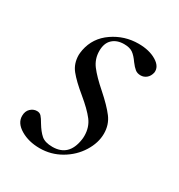

<svg xmlns="http://www.w3.org/2000/svg" viewBox="-109 -472 520 558"><g transform="rotate(30 151.0 -192.5)"><path d="M10 -45Q10 -61 19.5 -70Q29 -79 41 -79Q50 -79 55.5 -73Q61 -67 69 -53Q81 -33 93.5 -22Q106 -11 131 -11Q186 -11 195 -72Q196 -77 196 -85Q196 -114 180 -135Q164 -156 130 -184Q97 -211 80.5 -231.5Q64 -252 64 -281Q64 -286 66 -298Q75 -343 113.5 -369.5Q152 -396 199 -396Q235 -396 259 -381.5Q283 -367 280 -346Q277 -333 268.5 -326Q260 -319 249 -319Q238 -319 230.5 -325Q223 -331 214 -343Q203 -359 192.5 -366.5Q182 -374 163 -374Q139 -374 124.5 -360.5Q110 -347 110 -321Q110 -294 126 -273Q142 -252 174 -224Q208 -194 225 -171.5Q242 -149 242 -119Q242 -88 223 -57.5Q204 -27 171.5 -8Q139 11 101 11Q64 11 37 -5Q10 -21 10 -45Z"/></g></svg>

Font: Cormorant Infant
Style: Italic
Weight: 400
Italic angle: -10°
Designer: Christian Thalmann (Catharsis Fonts)
Foundry: Catharsis Fonts
Version: Version 4.000